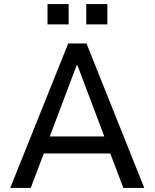

<svg xmlns="http://www.w3.org/2000/svg" viewBox="-20 -917 754 937"><path d="M30 0 313 -705H402L684 0H582L506 -200L550 -168H163L206 -200L130 0ZM354 -598 215 -230 195 -251H519L497 -230L358 -598ZM401 -798V-897H504V-798ZM212 -798V-897H315V-798Z"/></svg>

Font: Nunito Sans 7pt SemiCondensed Medium
Style: Regular
Weight: 500
Width: 4
Designer: Vernon Adams
Foundry: Vernon Adams
Version: Version 3.101;gftools[0.9.27]